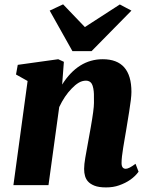

<svg xmlns="http://www.w3.org/2000/svg" viewBox="-20 -835 679 866"><path d="M547.4 -73.7Q561.5 -73.7 591.3 -96.2L605 -60.5Q574.7 -19 517.1 1Q491.2 10.3 458.3 10.3Q425.3 10.3 405.8 2.4Q386.2 -5.4 376 -17.6Q359.4 -36.6 359.4 -73.2Q359.4 -93.3 364.7 -123.5L389.2 -259.8Q403.8 -342.3 403.8 -370.6Q403.8 -398.9 403.6 -410.9Q403.3 -422.9 400.9 -436Q398.4 -449.2 394 -457Q385.3 -471.2 367.9 -471.2Q350.6 -471.2 334.7 -461.7Q318.8 -452.1 303.2 -435.5Q271 -402.8 247.1 -352.1L198.7 0H40.5L104.5 -469.7L52.2 -499L60.1 -542.5L242.7 -567.9L268.1 -556.2L260.3 -453.6Q332.5 -567.9 443.4 -567.9Q572.8 -567.9 572.8 -420.4Q572.8 -393.6 562.5 -330.6L548.8 -246.6Q545.9 -228 542.2 -208Q538.6 -188 535.6 -168.5Q528.3 -125 528.3 -99.4Q528.3 -73.7 547.4 -73.7ZM204.1 -787.1 264.6 -815.4 362.8 -712.9 520.5 -814.9 572.8 -787.1 393.1 -604.5H306.6Z"/></svg>

Font: Merriweather
Style: Heavy Italic
Weight: 900
Italic angle: -7°
Designer: Eben Sorkin
Foundry: Eben Sorkin
Version: Version 1.001